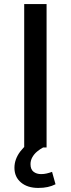

<svg xmlns="http://www.w3.org/2000/svg" viewBox="-20 -725 348 944"><path d="M99 0V-705H209V0ZM168 199Q115 199 83 172Q51 145 51 100Q51 58 79.5 20Q108 -18 154 -40L192 0Q177 8 162.5 20Q148 32 139 48Q130 64 130 82Q130 108 145 119.5Q160 131 182 131Q196 131 209 128Q222 125 236 120L253 181Q235 190 214.5 194.5Q194 199 168 199Z"/></svg>

Font: Nunito Sans 8pt SemiBold
Style: Regular
Weight: 600
Version: Version 3.101;gftools[0.9.27]